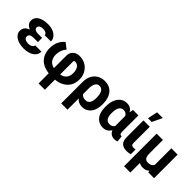

<svg xmlns="http://www.w3.org/2000/svg" viewBox="88 -1791 3043 3043"><g transform="rotate(45 1609.0 -269.5)"><path d="M24 -149C24 -124 30 -101 43 -82C83 -21 168 10 270 10C331 10 389 -6 428 -30C468 -54 501 -95 501 -156H360C360 -148 358 -141 354 -134C338 -109 304 -96 262 -96C215 -96 165 -114 165 -160C165 -210 210 -223 263 -223H354V-317H263C216 -317 175 -332 175 -373C175 -380 177 -387 180 -394C192 -420 223 -431 262 -431C305 -431 352 -418 352 -376H493C493 -401 487 -424 475 -444C439 -503 365 -538 270 -538C235 -538 203 -535 174 -528C101 -511 34 -471 34 -384C34 -327 79 -291 124 -272C69 -254 24 -217 24 -149Z M553 -291C553 -110 659 -14 825 6V233H966V7C1017 2 1060 -10 1095 -28C1182 -72 1240 -148 1240 -273C1240 -321 1229 -363 1211 -397C1170 -477 1095 -536 974 -536C953 -536 933 -532 915 -525C865 -505 825 -461 825 -392V-111C740 -129 694 -189 694 -291C698 -365 723 -418 760 -460L663 -535C600 -484 553 -404 553 -291ZM966 -109V-396C966 -414 973 -422 991 -422C1008 -422 1024 -418 1037 -411C1078 -388 1099 -337 1099 -273C1099 -177 1049 -124 966 -109Z M1302 203H1443V-49C1473 -14 1511 10 1573 10C1606 10 1635 3 1661 -10C1738 -49 1777 -134 1777 -250V-260C1777 -301 1772 -338 1762 -372C1734 -468 1666 -538 1543 -538C1506 -538 1473 -532 1443 -519C1359 -483 1302 -401 1302 -282ZM1443 -148V-270C1443 -344 1463 -424 1536 -424C1554 -424 1569 -420 1582 -411C1622 -384 1636 -327 1636 -260V-250C1636 -172 1613 -104 1536 -104C1491 -104 1460 -120 1443 -148Z M1835 -250C1835 -212 1839 -177 1848 -145C1872 -58 1933 10 2041 10C2110 10 2149 -26 2177 -71C2196 -22 2234 10 2299 10C2325 10 2341 8 2360 -2L2348 -108C2345 -106 2342 -106 2337 -106C2306 -106 2302 -138 2302 -171V-528H2180L2170 -465C2143 -506 2106 -538 2042 -538C2008 -538 1979 -532 1953 -518C1874 -476 1835 -382 1835 -260ZM1976 -250V-260C1976 -341 1996 -424 2077 -424C2121 -424 2145 -403 2161 -373V-171C2161 -164 2162 -158 2162 -151C2146 -122 2120 -104 2076 -104C1998 -104 1976 -172 1976 -250Z M2415 -150C2415 -47 2465 5 2567 5C2601 5 2627 1 2652 -7V-114L2634 -112C2627 -111 2620 -110 2611 -110C2572 -110 2556 -125 2556 -165L2557 -528H2415ZM2441 -603H2525L2605 -772H2477Z M2711 203H2852V-12C2875 3 2904 10 2937 10C2986 10 3021 -7 3047 -33L3050 0H3181V-528H3040V-156C3022 -123 2991 -104 2940 -104C2869 -104 2852 -152 2852 -226V-528H2711Z"/></g></svg>

Font: Asimov Pro
Style: Bd
Weight: 700
Designer: Google
Version: Version 2.000980; 2014